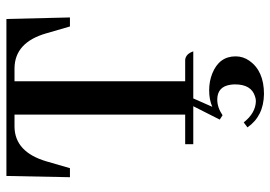

<svg xmlns="http://www.w3.org/2000/svg" viewBox="-143 -483 848 602"><g transform="rotate(-90 281.0 -182.0)"><path d="M207 83 220.7 91.8Q245.1 75.2 269.5 75.2Q310.5 75.2 316.4 117.2Q317.4 124 317.4 130.9Q317.4 181.6 280.3 193.4Q272.5 196.3 264.6 196.3Q227.5 195.3 198.2 158.2L182.6 169.9Q217.8 220.7 287.1 221.7Q359.4 221.7 391.6 175.8Q405.3 156.2 405.3 132.8Q405.3 81.1 351.6 59.6Q327.1 49.8 298.8 49.8Q269.5 49.8 247.1 59.6L273.4 0H420.9Q413.1 -23.4 394.5 -25.4H327.1V-560.5H368.2Q449.2 -559.6 477.5 -460.9L499 -386.7H527.3L522.5 -585.9H30.3L26.4 -386.7H54.7L76.2 -460.9Q105.5 -559.6 184.6 -560.5H222.7V-25.4H129.9V0H249Z"/></g></svg>

Font: Abhaya Libre SemiBold
Style: Regular
Weight: 600
Designer: Pushpananda Ekanayake, Sol Matas, Pathum Egodawatta
Foundry: Mooniak
Version: Version 1.050 ; ttfautohint (v1.6)